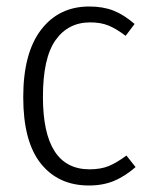

<svg xmlns="http://www.w3.org/2000/svg" viewBox="-20 -554 452 585"><path d="M252 -534.2Q293.9 -534.2 325.7 -521.7Q357.4 -509.3 390.1 -481L362.8 -444.8Q334.5 -466.3 310.8 -476.1Q287.1 -485.8 254.9 -485.8Q187.5 -485.8 149.2 -431.6Q110.8 -377.4 110.8 -258.8Q110.8 -38.1 252.9 -38.1Q287.1 -38.1 311.8 -48.3Q336.4 -58.6 365.2 -80.1L393.1 -44.9Q361.3 -17.1 327.6 -2.9Q293.9 11.2 251 11.2Q157.7 11.2 104.2 -55.9Q50.8 -123 50.8 -257.8Q50.8 -392.1 105 -463.1Q159.2 -534.2 252 -534.2Z"/></svg>

Font: Fira Sans Compressed Light
Style: Regular
Weight: 300
Width: 1
Designer: Carrois Corporate & Edenspiekermann AG
Foundry: Carrois Corporate GbR & Edenspiekermann AG
Version: Version 4.203;PS 004.203;hotconv 1.0.88;makeotf.lib2.5.64775